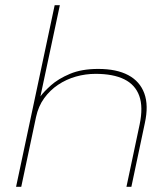

<svg xmlns="http://www.w3.org/2000/svg" viewBox="-20 -720 586 741"><path d="M211 -700H191L42 1H62L119 -268Q128 -310 150.5 -341Q173 -372 204.5 -393Q236 -414 273 -424.5Q310 -435 349 -435Q417 -435 459.5 -414Q502 -393 517.5 -350Q533 -307 519 -240L468 1H487L539 -245Q554 -313 537 -359.5Q520 -406 475 -430Q430 -454 359 -454Q295 -454 250 -435Q205 -416 177 -391Q149 -366 136 -348Z"/></svg>

Font: Advent Pro Thin
Style: Italic
Weight: 250
Italic angle: -12°
Version: Version 3.000